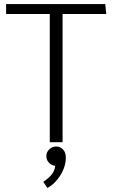

<svg xmlns="http://www.w3.org/2000/svg" viewBox="-20 -700 554 945"><path d="M503 -631H288V0H225V-631H10V-680H498ZM257 21Q276 21 290 35.5Q304 50 304 75Q304 120 277 163Q250 206 213 225L193 195Q217 179 233 160.5Q249 142 252 116Q232 114 220 100Q208 86 208 69Q208 49 222.5 35Q237 21 257 21Z"/></svg>

Font: Palanquin Light
Style: Regular
Weight: 300
Designer: Pria Ravichandran
Version: Version 1.0.4